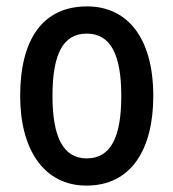

<svg xmlns="http://www.w3.org/2000/svg" viewBox="-20 -570 542 600"><path d="M459 -270C459 -452 378 -550 252 -550C113 -550 43 -446 43 -270C43 -102 118 10 250 10C390 10 459 -103 459 -270ZM144 -270C144 -399 176 -465 251 -465C326 -465 359 -399 359 -270C359 -141 326 -75 251 -75C177 -75 144 -143 144 -270Z"/></svg>

Font: Noto Sans Kannada Condensed Medium
Style: Regular
Weight: 500
Width: 3
Designer: Jelle Bosma - Monotype Design Team
Foundry: Monotype Imaging Inc.
Version: Version 2.005